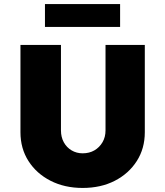

<svg xmlns="http://www.w3.org/2000/svg" viewBox="-20 -922 817 948"><path d="M81 -269V-700H281V-278Q281 -245 295 -219.5Q309 -194 333.5 -179.5Q358 -165 388 -165Q421 -165 446 -179.5Q471 -194 486 -219.5Q501 -245 501 -278V-700H695V-269Q695 -189 655.5 -127Q616 -65 547 -29.5Q478 6 388 6Q299 6 229.5 -29.5Q160 -65 120.5 -127Q81 -189 81 -269ZM202 -789V-902H573V-789Z"/></svg>

Font: Mach ExtraBold
Style: Regular
Weight: 800
Version: Version 1.002